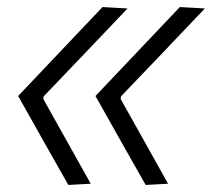

<svg xmlns="http://www.w3.org/2000/svg" viewBox="-20 -523 602 545"><path d="M393.5 2Q357.5 -61.5 322 -124.2Q286.5 -187 251 -250.5Q311 -313.5 370.5 -376.5Q430 -439.5 490.5 -503L561.5 -499Q502 -436.5 442.8 -374.2Q383.5 -312 323.5 -249.5L322.5 -242Q356 -182 389.8 -121.8Q423.5 -61.5 457 -1.5ZM174 2Q138 -61.5 102.5 -124.2Q67 -187 31.5 -250.5Q91.5 -313.5 151 -376.5Q210.5 -439.5 271 -503L342 -499Q282.5 -436.5 223.2 -374.2Q164 -312 104 -249.5L103 -242Q136.5 -182 170.2 -121.8Q204 -61.5 237.5 -1.5Z"/></svg>

Font: Commissioner Light
Style: Italic
Weight: 300
Italic angle: -12°
Designer: Kostas Bartsokas
Foundry: Kostas Bartsokas
Version: Version 1.000; ttfautohint (v1.8.3)